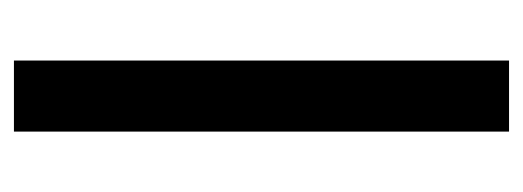

<svg xmlns="http://www.w3.org/2000/svg" viewBox="-262 -503 765 281"><g transform="rotate(-90 120.5 -362.5)"><path d="M172.4 -724.6V0H68.4V-724.6Z"/></g></svg>

Font: Arimo Medium
Style: Regular
Weight: 500
Designer: Steve Matteson
Foundry: Monotype Imaging Inc.
Version: Version 1.33